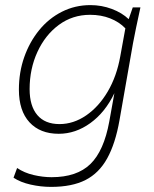

<svg xmlns="http://www.w3.org/2000/svg" viewBox="-20 -522 603 752"><path d="M180 210Q140 210 100 201Q60 192 33 174L47 136Q75 155 111.5 163.5Q148 172 182 172Q281 172 334 120.5Q387 69 408 -46L428 -157Q392 -82 334 -40Q276 2 210 2Q137 2 95.5 -43Q54 -88 54 -171Q54 -239 75 -298.5Q96 -358 133.5 -404Q171 -450 222.5 -476Q274 -502 334 -502Q378 -502 418 -487Q458 -472 484 -447L500 -493H530Q520 -448 513 -413.5Q506 -379 501 -353L448 -51Q432 40 400 98Q368 156 315 183Q262 210 180 210ZM213 -36Q268 -36 317.5 -70Q367 -104 402 -163.5Q437 -223 451 -301L471 -411Q447 -436 411.5 -450Q376 -464 333 -464Q264 -464 210.5 -424.5Q157 -385 126.5 -318.5Q96 -252 96 -173Q96 -107 126 -71.5Q156 -36 213 -36Z"/></svg>

Font: Livvic ExtraLight
Style: Italic
Weight: 275
Italic angle: -10°
Designer: Jacques Le Bailly, Baron von Fonthausen
Version: Version 1.001; ttfautohint (v1.8.2)